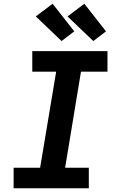

<svg xmlns="http://www.w3.org/2000/svg" viewBox="-20 -1009 640 1029"><path d="M53 0V-110H195L281 -625H153V-735H556V-625H414L329 -110H456V0ZM480 -789 342 -921 432 -989 548 -841ZM310 -789 172 -921 262 -989 378 -841Z"/></svg>

Font: Iosevka Curly Slab XBdEx
Style: Italic
Weight: 800
Width: 7
Italic angle: -9°
Monospace: yes
Designer: Belleve Invis
Foundry: Belleve Invis
Version: Version 11.1.0; ttfautohint (v1.8.3)